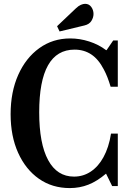

<svg xmlns="http://www.w3.org/2000/svg" viewBox="-20 -973 684 1004"><path d="M345 10.5Q253 10.5 183.5 -38.2Q114 -87 74.8 -174Q35.5 -261 35.5 -376Q35.5 -492 75.2 -581.2Q115 -670.5 185.5 -721.2Q256 -772 347.5 -772Q397 -772 446.2 -756.2Q495.5 -740.5 534.5 -711H537.5L572 -761.5H596V-519.5H558.5Q550.5 -546 541.8 -568.5Q533 -591 523 -609.5Q495.5 -663 457.5 -688.2Q419.5 -713.5 370 -713.5Q185 -713.5 185 -386Q185 -222 231.8 -135.8Q278.5 -49.5 367 -49.5Q415.5 -49.5 455 -76Q494.5 -102.5 521 -151Q534.5 -175.5 544.8 -206.8Q555 -238 560.5 -274.5H596V0H566.5L534.5 -65Q488 -25.5 442.5 -7.5Q397 10.5 345 10.5ZM291.5 -808.5 278.5 -836 377 -929.5Q390.5 -942.5 403 -947.8Q415.5 -953 425 -953Q445.5 -953 457.2 -936.8Q469 -920.5 469 -900Q469 -881.5 458 -863.8Q447 -846 422 -840Z"/></svg>

Font: Libre Caslon Condensed
Style: Bold
Weight: 700
Designer: Pablo Impallari, Rodrigo Fuenzalida, Katja Schimmel, Ertekin Erdin
Foundry: Pablo Impallari, Rodrigo Fuenzalida
Version: Version 2.000; ttfautohint (v1.8.4.7-5d5b);gftools[0.9.33]